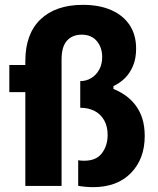

<svg xmlns="http://www.w3.org/2000/svg" viewBox="-20 -767 653 792"><path d="M364 5Q349 5 332.5 3.5Q316 2 302.5 -0.5V-106Q307.5 -105 313.8 -104.5Q320 -104 327.5 -104Q377.5 -104 400.8 -135.5Q424 -167 424 -210Q424 -246 409.5 -271.2Q395 -296.5 369.8 -309.5Q344.5 -322.5 311 -322.5V-432.5Q336 -432.5 356.5 -445Q377 -457.5 389.2 -479.8Q401.5 -502 401.5 -531.5Q401.5 -571.5 379.2 -597.8Q357 -624 317 -624Q278.5 -624 256.2 -599.2Q234 -574.5 234 -521.5V-216Q234 -154 234 -103.8Q234 -53.5 234 0H84.5Q84.5 -53.5 84.5 -103.8Q84.5 -154 84.5 -216V-266Q84.5 -328.5 84.5 -390.5Q84.5 -452.5 84.5 -515Q84.5 -627.5 147.2 -687.2Q210 -747 322 -747Q390 -747 439.2 -725.2Q488.5 -703.5 515 -663.2Q541.5 -623 541.5 -566.5Q541.5 -526 528.8 -495.5Q516 -465 494.8 -444.2Q473.5 -423.5 448 -412V-400Q473.5 -390 496.8 -373.8Q520 -357.5 538.2 -334Q556.5 -310.5 566.8 -278.8Q577 -247 577 -206Q577 -111.5 520 -53.2Q463 5 364 5ZM18.5 -387V-499H127.5V-387Z"/></svg>

Font: Commissioner Thin
Style: Bold
Weight: 700
Version: Version 1.001;gftools[0.9.23]